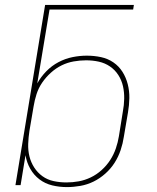

<svg xmlns="http://www.w3.org/2000/svg" viewBox="-20 -755 640 783"><path d="M253 8Q222 8 193 1Q164 -6 141 -23.5Q118 -41 103.5 -66.5Q89 -92 84 -122L64 0H43L164 -735H526L523 -716H182L132 -415Q147 -442 169 -464.5Q191 -487 218.5 -501.5Q246 -516 275.5 -522Q305 -528 334 -528Q364 -528 392 -522Q420 -516 442.5 -500.5Q465 -485 479.5 -462Q494 -439 501 -411.5Q508 -384 507.5 -355Q507 -326 502 -297L485 -197Q481 -170 472 -143Q463 -116 447.5 -91.5Q432 -67 409.5 -47Q387 -27 361.5 -14.5Q336 -2 308 3Q280 8 253 8ZM251 -11Q276 -11 301 -15.5Q326 -20 350 -31.5Q374 -43 394.5 -61.5Q415 -80 429.5 -102.5Q444 -125 452.5 -150Q461 -175 465 -200L481 -300Q486 -326 486.5 -352.5Q487 -379 481.5 -403.5Q476 -428 462.5 -449Q449 -470 428.5 -484Q408 -498 383 -503.5Q358 -509 331 -509Q306 -509 280.5 -504.5Q255 -500 231.5 -488.5Q208 -477 187.5 -458.5Q167 -440 152 -418Q137 -396 129 -371Q121 -346 117 -321L100 -221Q96 -195 95 -168.5Q94 -142 100 -117.5Q106 -93 119.5 -72Q133 -51 153 -36.5Q173 -22 198.5 -16.5Q224 -11 251 -11Z"/></svg>

Font: Iosevka Aile Thin Oblique
Style: Regular
Weight: 100
Italic angle: -9°
Designer: Belleve Invis
Foundry: Belleve Invis
Version: Version 31.1.0; ttfautohint (v1.8.4)